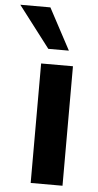

<svg xmlns="http://www.w3.org/2000/svg" viewBox="-102 -828 439 863"><g transform="rotate(5 118.0 -397.0)"><path d="M70.3 0V-539.1H213.9V0ZM-45.9 -793.9H89.8L189.5 -607.4H96.7Z"/></g></svg>

Font: Min Sans Bold
Style: Regular
Weight: 700
Designer: Jinseong-Kim, NotoSansCJK, Nunito
Foundry: Jinseong-Kim
Version: Version 1.400;Glyphs 3.1.2 (3151)